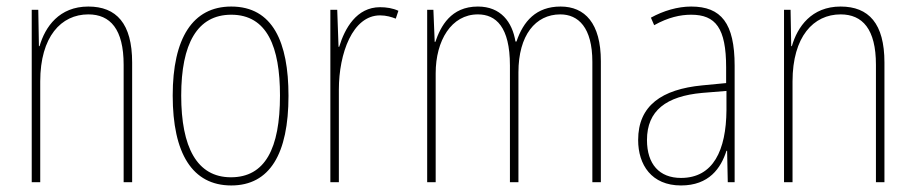

<svg xmlns="http://www.w3.org/2000/svg" viewBox="-20 -557 2798 587"><path d="M250 -537C161 -537 118 -475 101 -416H99L97 -527H77V0H103V-308C103 -445 167 -513 250 -513C317 -513 358 -468 358 -359V0H384V-366C384 -485 336 -537 250 -537Z M862 -264C862 -428 814 -537 687 -537C569 -537 508 -440 508 -265C508 -88 568 10 687 10C805 10 862 -87 862 -264ZM534 -265C534 -423 583 -512 687 -512C797 -512 836 -413 836 -265C836 -102 790 -15 686 -15C582 -15 534 -107 534 -265Z M1142 -535C1070 -535 1034 -470 1017 -414H1015L1011 -527H990V0H1016V-283C1016 -394 1058 -510 1142 -510C1161 -510 1177 -505 1190 -500L1198 -524C1181 -532 1161 -535 1142 -535Z M1694 -537C1619 -537 1580 -492 1559 -430H1556C1546 -490 1511 -537 1441 -537C1358 -537 1327 -476 1311 -429H1309L1305 -527H1286V0H1312V-333C1312 -433 1360 -513 1441 -513C1496 -513 1539 -475 1539 -357V0H1565V-336C1565 -449 1617 -513 1693 -513C1748 -513 1791 -473 1791 -368V0H1817V-370C1817 -486 1768 -537 1694 -537Z M2093 -537C2052 -537 2008 -524 1970 -503L1980 -480C2023 -504 2060 -512 2093 -512C2168 -512 2200 -471 2200 -351V-303L2127 -296C2003 -284 1931 -234 1931 -129C1931 -53 1972 10 2062 10C2148 10 2184 -43 2201 -96H2203L2205 0H2226V-356C2226 -486 2185 -537 2093 -537ZM2127 -273 2201 -279V-220C2200 -98 2161 -13 2062 -13C1996 -13 1958 -55 1958 -129C1958 -219 2017 -263 2127 -273Z M2550 -537C2461 -537 2418 -475 2401 -416H2399L2397 -527H2377V0H2403V-308C2403 -445 2467 -513 2550 -513C2617 -513 2658 -468 2658 -359V0H2684V-366C2684 -485 2636 -537 2550 -537Z"/></svg>

Font: Noto Sans Hebrew Condensed Thin
Style: Regular
Weight: 100
Width: 3
Designer: Monotype Design Team
Foundry: Monotype Imaging Inc.
Version: Version 2.004